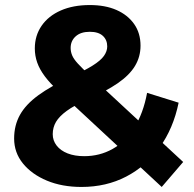

<svg xmlns="http://www.w3.org/2000/svg" viewBox="-20 -729 768 761"><path d="M303 12Q226 12 166 -13Q106 -38 71 -81Q36 -124 36 -180Q36 -232 59 -273.5Q82 -315 132 -351.5Q182 -388 259 -423Q315 -449 347 -469Q379 -489 392 -507.5Q405 -526 405 -545Q405 -571 387.5 -587Q370 -603 336 -603Q300 -603 280 -585Q260 -567 260 -539Q260 -524 266 -509.5Q272 -495 289 -476.5Q306 -458 337 -429L706 -87L621 12L214 -366Q179 -398 158 -426Q137 -454 127.5 -481Q118 -508 118 -537Q118 -588 145 -627Q172 -666 221 -687.5Q270 -709 336 -709Q397 -709 441.5 -689.5Q486 -670 511.5 -634Q537 -598 537 -548Q537 -504 515 -467.5Q493 -431 446.5 -399Q400 -367 325 -334Q274 -311 244.5 -289.5Q215 -268 202 -246Q189 -224 189 -197Q189 -172 204.5 -152Q220 -132 248 -121Q276 -110 314 -110Q375 -110 426 -138.5Q477 -167 512.5 -223.5Q548 -280 563 -361L688 -322Q667 -220 613 -145Q559 -70 480 -29Q401 12 303 12Z"/></svg>

Font: MOST Montserrat
Style: Bold
Weight: 700
Designer: Julieta Ulanovsky
Foundry: Julieta Ulanovsky
Version: Version 8.000;March 11, 2024;FontCreator 15.0.0.2926 64-bit